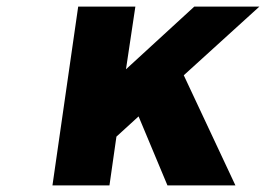

<svg xmlns="http://www.w3.org/2000/svg" viewBox="-20 -559 802 579"><path d="M138.2 0 215.8 -539.1H388.2L359.9 -350.1L565.9 -539.1H762.2L534.2 -332L689.9 0H484.9L397.9 -208L331.1 -147L310.1 0Z"/></svg>

Font: Trueno
Style: Bold Italic
Weight: 700
Designer: Julieta Ulanovsky
Foundry: Julieta Ulanovsky
Version: Version 3.001b | FøM Fix